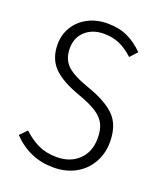

<svg xmlns="http://www.w3.org/2000/svg" viewBox="-132 -783 750 882"><g transform="rotate(20 243.0 -342.5)"><path d="M419 -620 387 -585Q352 -617 318.5 -631.5Q285 -646 243 -646Q187 -646 152 -614Q117 -582 117 -530Q117 -478 148 -447.5Q179 -417 260 -389Q352 -357 395 -313Q438 -269 438 -187Q438 -131 412 -85.5Q386 -40 339.5 -14.5Q293 11 232 11Q116 11 33 -75L66 -109Q104 -74 142 -56.5Q180 -39 231 -39Q297 -39 338 -78.5Q379 -118 379 -185Q379 -226 365.5 -253Q352 -280 321 -300.5Q290 -321 234 -341Q140 -374 99 -416.5Q58 -459 58 -528Q58 -575 81.5 -613.5Q105 -652 147 -674Q189 -696 242 -696Q298 -696 339.5 -677Q381 -658 419 -620Z"/></g></svg>

Font: Fira Sans Condensed Light
Style: Regular
Weight: 300
Width: 3
Designer: bBox Type GmbH & Carrois Corporate GbR & Edenspiekermann AG
Foundry: bBox Type GmbH & Carrois Corporate GbR & Edenspiekermann AG
Version: Version 4.301